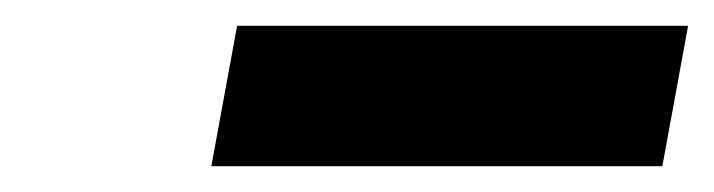

<svg xmlns="http://www.w3.org/2000/svg" viewBox="-20 -884 554 149"><path d="M144 -755H494L514 -864H164Z"/></svg>

Font: Mona Sans
Style: Bold Italic
Weight: 700
Italic angle: -11.7°
Designer: Deni Anggara
Foundry: GitHub
Version: Version 2.000;Glyphs 3.2.3 (3260)